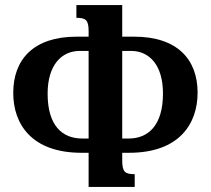

<svg xmlns="http://www.w3.org/2000/svg" viewBox="-20 -734 828 754"><path d="M487 -134C685 -134 756 -249 756 -370C756 -501 676 -590 507 -590H460V-714H280V-664C316 -664 328 -656 328 -613V-590H281C111 -590 32 -500 32 -369C32 -247 104 -134 300 -134H328V0H509V-50C470 -50 460 -59 460 -105V-134ZM328 -190H303C225 -190 167 -240 167 -366C167 -479 222 -534 293 -534H328ZM460 -534H495C566 -534 620 -479 620 -367C620 -240 561 -190 485 -190H460Z"/></svg>

Font: Noto Serif Armenian SemiCondensed
Style: Bold
Weight: 700
Width: 4
Designer: Monotype Design Team
Foundry: Monotype Imaging Inc.
Version: Version 2.008